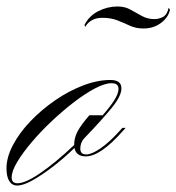

<svg xmlns="http://www.w3.org/2000/svg" viewBox="-76 -564 545 593"><path d="M-23 9Q-39 9 -47.5 -5Q-56 -19 -56 -44Q-56 -78 -36 -116Q-16 -154 18 -189.5Q52 -225 94 -254Q136 -283 180.5 -300Q225 -317 265 -317Q299 -317 299 -291Q299 -267 268 -229.5Q237 -192 190 -143Q187 -140 185 -138Q172 -124 172 -105Q172 -87 190 -87Q207 -87 234 -105.5Q261 -124 290 -156L302 -169H312L303 -159Q234 -81 189 -81Q159 -81 154 -107Q121 -75 87 -49Q53 -23 24.5 -7Q-4 9 -23 9ZM-22 2Q3 2 50 -30.5Q97 -63 153 -116Q153 -138 163.5 -158Q174 -178 200 -208H241Q264 -234 277 -254.5Q290 -275 290 -290Q290 -307 268 -307Q248 -307 217.5 -291Q187 -275 152.5 -248.5Q118 -222 84 -190Q50 -158 22 -125Q-6 -92 -23 -63.5Q-40 -35 -40 -16Q-40 2 -22 2ZM187 -481 185 -487Q199 -515 227.5 -529.5Q256 -544 287 -544Q310 -544 327.5 -534Q345 -524 362.5 -514.5Q380 -505 401 -505Q414 -505 427 -511.5Q440 -518 445 -540L449 -534Q444 -510 421 -493Q398 -476 367 -476Q344 -476 325.5 -484.5Q307 -493 287 -501Q267 -509 240 -509Q204 -509 187 -481Z"/></svg>

Font: Ballet 16pt
Style: Regular
Weight: 400
Designer: Maximiliano R. Sproviero
Foundry: Omnibus-Type
Version: Version 1.100; ttfautohint (v1.8.3)